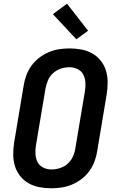

<svg xmlns="http://www.w3.org/2000/svg" viewBox="-20 -1003 640 1031"><path d="M256 8Q223 8 191.5 2Q160 -4 133.5 -19Q107 -34 88 -58Q69 -82 60 -111.5Q51 -141 51 -173.5Q51 -206 56 -238L107 -543Q111 -570 121 -597.5Q131 -625 148.5 -649.5Q166 -674 190 -692.5Q214 -711 241 -722.5Q268 -734 296.5 -738.5Q325 -743 353 -743Q386 -743 417.5 -737Q449 -731 475.5 -716Q502 -701 521 -677Q540 -653 549 -623.5Q558 -594 558 -561.5Q558 -529 553 -497L502 -192Q498 -165 488 -137.5Q478 -110 460.5 -85.5Q443 -61 419 -42.5Q395 -24 368 -12.5Q341 -1 312.5 3.5Q284 8 256 8ZM256 -93Q279 -93 302.5 -100.5Q326 -108 344 -124.5Q362 -141 372 -163.5Q382 -186 385 -209L436 -513Q440 -537 438.5 -560.5Q437 -584 427 -603Q417 -622 396.5 -632Q376 -642 353 -642Q330 -642 307 -634.5Q284 -627 265.5 -610.5Q247 -594 237.5 -571.5Q228 -549 224 -526L173 -222Q169 -198 170.5 -174.5Q172 -151 182 -132Q192 -113 212.5 -103Q233 -93 256 -93ZM390 -792 264 -927 340 -983 453 -838Z"/></svg>

Font: Iosevka Aile Oblique
Style: Bold
Weight: 700
Italic angle: -9°
Designer: Belleve Invis
Foundry: Belleve Invis
Version: Version 31.1.0; ttfautohint (v1.8.4)